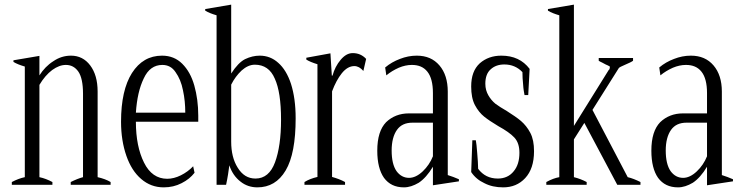

<svg xmlns="http://www.w3.org/2000/svg" viewBox="-20 -797 3194 828"><path d="M457 -12C442 -21 423 -28 401 -33C401 -33 401 -402 401 -402C401 -450 390 -487 369 -515C348 -543 320 -557 286 -557C259 -557 233 -549 210 -533C186 -518 166 -497 150 -472C150 -472 150 -556 150 -556C150 -556 38 -537 38 -537C38 -537 38 -530 38 -530C51 -522 67 -516 87 -510C87 -510 87 -33 87 -33C68 -29 50 -22 31 -12C31 -12 31 0 31 0C31 0 206 0 206 0C206 0 206 -12 206 -12C187 -22 169 -29 150 -33C150 -33 150 -431 150 -431C166 -458 185 -480 205 -495C226 -510 245 -517 264 -517C286 -517 304 -508 318 -488C331 -469 338 -437 338 -393C338 -393 338 -33 338 -33C323 -29 305 -22 285 -12C285 -12 285 0 285 0C285 0 457 0 457 0C457 0 457 -12 457 -12Z M835 -272C835 -272 835 -298 835 -298C835 -345 829 -389 818 -428C807 -467 790 -498 766 -522C743 -545 714 -557 679 -557C624 -557 581 -532 549 -482C518 -433 502 -363 502 -272C502 -217 510 -168 525 -125C540 -82 561 -49 589 -25C617 -1 649 11 686 11C714 11 740 5 763 -7C787 -19 805 -34 819 -52C819 -52 813 -80 813 -80C798 -64 780 -51 760 -41C740 -31 720 -26 701 -26C658 -26 624 -49 601 -96C578 -142 566 -201 566 -272C566 -272 835 -272 835 -272ZM779 -311C779 -311 566 -311 566 -311C570 -371 581 -420 600 -459C618 -498 645 -517 680 -517C704 -517 723 -507 737 -486C752 -465 763 -439 769 -408C776 -376 779 -344 779 -311Z M1017 -14C1038 3 1063 11 1090 11C1142 11 1183 -13 1212 -62C1241 -111 1255 -186 1255 -287C1255 -345 1248 -394 1235 -435C1222 -475 1203 -506 1180 -526C1157 -547 1130 -557 1100 -557C1079 -557 1058 -552 1037 -542C1017 -532 997 -511 977 -480C977 -480 977 -777 977 -777C977 -777 865 -758 865 -758C865 -758 865 -751 865 -751C878 -743 894 -737 914 -731C914 -731 914 0 914 0C914 0 955 0 955 0C962 -32 966 -60 969 -84C979 -54 995 -31 1017 -14ZM1166 -97C1149 -51 1121 -27 1082 -27C1049 -27 1024 -43 1005 -74C986 -104 977 -142 977 -186C977 -186 977 -432 977 -432C989 -456 1004 -476 1022 -493C1040 -509 1059 -518 1079 -518C1119 -518 1148 -498 1165 -458C1183 -419 1192 -360 1192 -281C1192 -204 1183 -143 1166 -97Z M1293 -12C1293 -12 1293 0 1293 0C1293 0 1468 0 1468 0C1468 0 1468 -12 1468 -12C1452 -21 1433 -28 1412 -34C1412 -34 1412 -403 1412 -403C1424 -435 1438 -461 1454 -481C1471 -502 1489 -512 1508 -512C1522 -512 1535 -505 1547 -491C1547 -491 1559 -543 1559 -543C1543 -560 1524 -568 1501 -568C1482 -568 1465 -558 1449 -539C1433 -520 1421 -497 1414 -471C1414 -471 1411 -471 1411 -471C1411 -471 1405 -567 1405 -567C1405 -567 1301 -548 1301 -548C1301 -548 1301 -540 1301 -540C1312 -533 1329 -526 1349 -520C1349 -520 1349 -34 1349 -34C1328 -29 1309 -22 1293 -12Z M1636 -30C1656 -3 1684 11 1722 11C1743 11 1764 4 1786 -9C1807 -23 1828 -46 1847 -78C1847 -78 1847 2 1847 2C1847 2 1959 -15 1959 -15C1959 -15 1959 -24 1959 -24C1943 -31 1927 -37 1911 -42C1911 -42 1911 -402 1911 -402C1911 -449 1899 -487 1875 -515C1851 -543 1819 -557 1777 -557C1752 -557 1728 -552 1705 -543C1681 -534 1660 -522 1641 -506C1641 -506 1646 -472 1646 -472C1663 -486 1680 -496 1700 -505C1719 -513 1738 -517 1756 -517C1785 -517 1807 -508 1823 -488C1839 -468 1847 -437 1847 -396C1847 -396 1847 -308 1847 -308C1847 -308 1743 -308 1743 -308C1704 -308 1671 -295 1645 -270C1620 -244 1607 -204 1607 -147C1607 -96 1617 -57 1636 -30ZM1803 -58C1783 -39 1763 -30 1744 -30C1722 -30 1704 -40 1690 -59C1676 -79 1669 -109 1669 -148C1669 -186 1677 -216 1692 -237C1707 -258 1729 -268 1759 -268C1759 -268 1847 -268 1847 -268C1847 -268 1847 -123 1847 -123C1837 -98 1822 -76 1803 -58Z M2069 -7C2092 5 2119 11 2150 11C2188 11 2220 -2 2245 -29C2270 -56 2283 -94 2283 -145C2283 -177 2278 -203 2267 -224C2256 -245 2242 -262 2227 -275C2212 -288 2191 -302 2166 -318C2145 -330 2128 -341 2116 -350C2104 -360 2094 -372 2086 -386C2078 -400 2073 -416 2073 -436C2073 -464 2081 -485 2096 -498C2111 -512 2131 -519 2155 -519C2186 -519 2212 -508 2233 -486C2233 -469 2234 -451 2236 -432C2237 -413 2240 -398 2242 -387C2242 -387 2258 -387 2258 -387C2258 -387 2264 -500 2264 -500C2235 -538 2195 -557 2142 -557C2105 -557 2074 -546 2049 -524C2024 -501 2012 -468 2012 -424C2012 -392 2017 -365 2028 -344C2039 -323 2053 -306 2068 -294C2083 -282 2104 -268 2129 -253C2160 -236 2183 -220 2198 -204C2213 -188 2220 -166 2220 -138C2220 -105 2212 -78 2195 -58C2179 -38 2156 -27 2127 -27C2091 -27 2063 -41 2042 -69C2042 -88 2040 -111 2038 -137C2036 -164 2034 -182 2032 -192C2032 -192 2017 -192 2017 -192C2017 -192 2012 -55 2012 -55C2026 -34 2045 -18 2069 -7Z M2742 -12C2722 -22 2704 -29 2687 -33C2687 -33 2535 -323 2535 -323C2535 -323 2649 -504 2649 -504C2652 -507 2660 -511 2674 -517C2693 -525 2705 -531 2710 -535C2710 -535 2710 -547 2710 -547C2710 -547 2562 -547 2562 -547C2562 -547 2562 -535 2562 -535C2565 -533 2570 -530 2577 -527C2583 -524 2588 -521 2592 -519C2599 -516 2606 -513 2610 -510C2610 -507 2610 -504 2609 -501C2609 -499 2608 -497 2605 -495C2605 -495 2455 -254 2455 -254C2455 -254 2455 -777 2455 -777C2455 -777 2343 -758 2343 -758C2343 -758 2343 -751 2343 -751C2356 -743 2372 -737 2392 -731C2392 -731 2392 -33 2392 -33C2375 -30 2356 -23 2336 -12C2336 -12 2336 0 2336 0C2336 0 2510 0 2510 0C2510 0 2510 -12 2510 -12C2493 -21 2475 -28 2455 -33C2455 -33 2455 -196 2455 -196C2455 -196 2500 -267 2500 -267C2500 -267 2642 0 2642 0C2642 0 2742 0 2742 0C2742 0 2742 -12 2742 -12Z M2818 -30C2838 -3 2866 11 2904 11C2925 11 2946 4 2968 -9C2989 -23 3010 -46 3029 -78C3029 -78 3029 2 3029 2C3029 2 3141 -15 3141 -15C3141 -15 3141 -24 3141 -24C3125 -31 3109 -37 3093 -42C3093 -42 3093 -402 3093 -402C3093 -449 3081 -487 3057 -515C3033 -543 3001 -557 2959 -557C2934 -557 2910 -552 2887 -543C2863 -534 2842 -522 2823 -506C2823 -506 2828 -472 2828 -472C2845 -486 2862 -496 2882 -505C2901 -513 2920 -517 2938 -517C2967 -517 2989 -508 3005 -488C3021 -468 3029 -437 3029 -396C3029 -396 3029 -308 3029 -308C3029 -308 2925 -308 2925 -308C2886 -308 2853 -295 2827 -270C2802 -244 2789 -204 2789 -147C2789 -96 2799 -57 2818 -30ZM2985 -58C2965 -39 2945 -30 2926 -30C2904 -30 2886 -40 2872 -59C2858 -79 2851 -109 2851 -148C2851 -186 2859 -216 2874 -237C2889 -258 2911 -268 2941 -268C2941 -268 3029 -268 3029 -268C3029 -268 3029 -123 3029 -123C3019 -98 3004 -76 2985 -58Z"/></svg>

Font: BUSH 25 TRIRONG 0515 A
Style: Regular
Weight: 400
Designer: Katatrad Team
Foundry: CadsonDemak